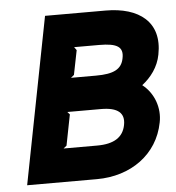

<svg xmlns="http://www.w3.org/2000/svg" viewBox="-46 -623 611 666"><g transform="rotate(-5 259.5 -290.0)"><path d="M22 0H265C383 0 478 -67 499 -177C509 -226 491 -279 450 -311C481 -335 507 -369 515 -412C537 -524 462 -580 346 -580H135ZM159 -116 170 -125 191 -232 183 -241H300C359 -241 383 -220 375 -179C367 -137 335 -116 276 -116ZM206 -358 217 -367 234 -452 226 -463H313C376 -463 398 -449 390 -410C383 -373 356 -358 293 -358Z"/></g></svg>

Font: Charger EcoBlack
Style: Obl
Weight: 1000
Designer: Jasper
Foundry: Cannot Into Space Fonts
Version: Version 1.1